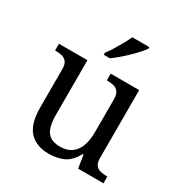

<svg xmlns="http://www.w3.org/2000/svg" viewBox="-179 -900 993 1044"><g transform="rotate(30 317.5 -378.0)"><path d="M273 10Q194 10 151 -36.5Q108 -83 108 -186V-426Q108 -456 96.5 -470.5Q85 -485 66.5 -489.5Q48 -494 26 -494H23V-536H202V-191Q202 -148 211.5 -117Q221 -86 244 -70Q267 -54 307 -54Q351 -54 379 -74.5Q407 -95 420 -131.5Q433 -168 433 -216V-422Q433 -454 422 -469Q411 -484 392.5 -489Q374 -494 351 -494H348V-536H527V-109Q527 -80 538.5 -65.5Q550 -51 568.5 -46.5Q587 -42 609 -42H612V0H453L440 -81H435Q404 -25 363 -7.5Q322 10 273 10ZM264 -619Q279 -638 295 -664Q311 -690 326 -717Q341 -744 351 -766H458V-756Q449 -743 431 -723Q413 -703 390.5 -681Q368 -659 345 -639.5Q322 -620 302 -606H264Z"/></g></svg>

Font: Noto Serif Gujarati
Style: Regular
Weight: 400
Designer: Universal Thirst, Indian Type Foundry and the Monotype Design Team
Foundry: Monotype Imaging Inc.
Version: Version 2.102